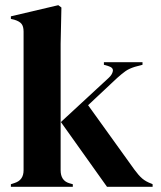

<svg xmlns="http://www.w3.org/2000/svg" viewBox="-20 -721 622 741"><path d="M22 0V-10L37 -15Q71 -26 71 -64V-599Q71 -619 63 -629Q55 -639 35 -645L22 -648V-658L205 -701L217 -692L214 -552V-64Q214 -24 247 -14L261 -10V0ZM393 0 215 -250 400 -421Q413 -433 415.5 -446.5Q418 -460 398 -466L381 -471V-481H530V-471L500 -463Q478 -456 464.5 -446.5Q451 -437 432 -420L320 -315L499 -66Q515 -44 529 -32Q543 -20 565 -12L569 -10V0Z"/></svg>

Font: DM Serif Display
Style: Regular
Weight: 400
Designer: Colophon Foundry, Frank Grießhammer
Foundry: Colophon Foundry
Version: Version 5.200; ttfautohint (v1.8.3)